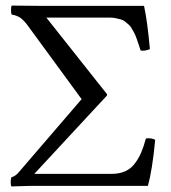

<svg xmlns="http://www.w3.org/2000/svg" viewBox="-20 -666 614 688"><path d="M372.1 -603H146L363.8 -328.1L362.8 -323.2L103 -43H379.9Q407.7 -43 428.5 -52.2Q449.2 -61.5 463.1 -80.1Q477.1 -98.6 485.8 -119.1Q494.6 -139.6 502.9 -169.9Q522.5 -172.4 536.1 -165Q525.9 -56.2 509.8 0H91.8L21 2Q18.1 -2.9 18.3 -14.2Q18.6 -25.4 21 -30.8Q36.6 -34.7 49.8 -51.8L271 -309.1L272.9 -310.1L78.1 -576.2Q64.9 -593.8 52.7 -602.5Q40 -610.8 22 -613.8Q19.5 -618.2 19.5 -629.9Q19.5 -641.6 22 -646L123 -645H496.1Q508.3 -589.4 517.1 -490.2Q500.5 -482.4 483.9 -484.9Q478.5 -501 476.6 -507.3Q474.6 -513.7 469.7 -527.3Q464.8 -541 461.9 -546.4L453.1 -562Q447.3 -572.3 442.4 -576.7Q437.5 -581.1 429.7 -587.4Q421.9 -593.8 413.8 -596.2Q405.8 -598.6 395 -600.8Q384.3 -603 372.1 -603Z"/></svg>

Font: Linux Libertine G
Style: Regular
Weight: 400
Designer: Philipp H. Poll
Foundry: Philipp H. Poll
Version: Version 4.7.5